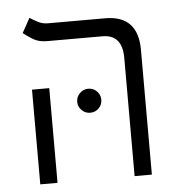

<svg xmlns="http://www.w3.org/2000/svg" viewBox="-47 -658 680 704"><g transform="rotate(-5 293.0 -306.0)"><path d="M420.4 0V-435.1Q420.4 -521 347.7 -521H144.5Q113.3 -521 93 -533.4Q72.8 -545.9 57.1 -558.1L86.9 -611.8Q98.1 -604 115.5 -595Q132.8 -585.9 152.3 -585.9H363.3Q483.9 -585.9 483.9 -459.5V0ZM73.2 0V-348.6H136.7V0ZM278.8 -245.6Q260.7 -245.6 247.6 -258.5Q234.4 -271.5 234.4 -289.6Q234.4 -308.1 247.6 -321Q260.7 -334 278.8 -334Q297.4 -334 310.3 -321Q323.2 -308.1 323.2 -289.6Q323.2 -271.5 310.3 -258.5Q297.4 -245.6 278.8 -245.6Z"/></g></svg>

Font: Cascadia Code NF Light
Style: Regular
Weight: 300
Monospace: yes
Designer: Aaron Bell
Foundry: Saja Typeworks
Version: Version 2404.023; ttfautohint (v1.8.4)